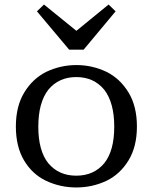

<svg xmlns="http://www.w3.org/2000/svg" viewBox="-20 -813 674 847"><path d="M349 -594H343H285L143 -763L174 -793L317 -677L459 -793L490 -763ZM193 -417Q149 -360 149 -254Q149 -148 193 -93Q239 -38 316.5 -38Q394 -38 440 -93Q484 -148 484 -254Q484 -360 440 -417Q394 -473 316.5 -473Q239 -473 193 -417ZM184 -496Q247 -526 317 -526Q387 -526 450 -496Q510 -466 547 -405Q584 -344 584 -255Q584 -166 547 -105.5Q510 -45 451 -16Q388 14 316.5 14Q245 14 182 -16Q122 -45 86 -105.5Q50 -166 50 -255Q50 -344 87 -405Q124 -466 184 -496Z"/></svg>

Font: Early Summer Mincho Screen
Style: Regular
Weight: 400
Designer: GuiWonder
Version: Version 1.002